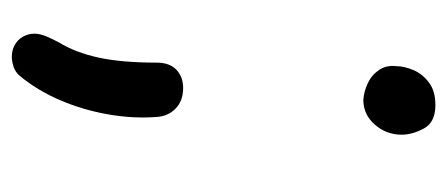

<svg xmlns="http://www.w3.org/2000/svg" viewBox="-236 -339 757 325"><g transform="rotate(90 142.5 -176.5)"><path d="M76 182Q65 182 56 177Q47 172 42 163Q37 154 37 144Q37 134 42 122.5Q47 111 52 102Q69 74 77.5 35Q86 -4 86 -63Q86 -85 98 -96.5Q110 -108 129 -108Q151 -108 164 -95Q177 -82 178 -63Q181 -23 173.5 19.5Q166 62 149.5 100.5Q133 139 108 169Q102 176 93 179Q84 182 76 182ZM149 -413Q135 -414 121 -420.5Q107 -427 98.5 -439.5Q90 -452 92 -469Q92 -482 98.5 -497.5Q105 -513 119.5 -524Q134 -535 158 -535Q187 -535 197.5 -515.5Q208 -496 208 -478Q208 -452 191 -432.5Q174 -413 149 -413Z"/></g></svg>

Font: Playpen Sans Hebrew
Style: Regular
Weight: 400
Designer: Tom Grace, Laura Meseguer, Veronika Burian, José Scaglione
Foundry: TypeTogether
Version: Version 2.000